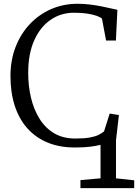

<svg xmlns="http://www.w3.org/2000/svg" viewBox="-20 -771 732 1018"><path d="M406.5 226.5V184L513 174.5V-3Q489.5 3 456.8 7Q424 11 376.5 11Q295 11 231.5 -15.5Q168 -42 124.2 -91.5Q80.5 -141 58 -211Q35.5 -281 35.5 -368Q35.5 -451.5 62.5 -521.5Q89.5 -591.5 138 -643Q186.5 -694.5 251.2 -722.8Q316 -751 391.5 -751Q425.5 -751 457.2 -747Q489 -743 516.8 -737.5Q544.5 -732 566.8 -726.8Q589 -721.5 602.5 -719L594.5 -556H542.5L520.5 -672.5Q511.5 -680.5 491.5 -687.5Q471.5 -694.5 441.5 -699Q411.5 -703.5 372 -703.5Q303.5 -703.5 248.8 -666.2Q194 -629 161.8 -557.8Q129.5 -486.5 129.5 -384Q129.5 -314.5 144.5 -252Q159.5 -189.5 190 -140.8Q220.5 -92 267.5 -64.2Q314.5 -36.5 378.5 -36.5Q425 -36.5 454 -41.5Q483 -46.5 500.8 -55Q518.5 -63.5 531.5 -74L561.5 -169L610.5 -161L595 -27V174.5L691.5 185V226.5Z"/></svg>

Font: Merriweather 20pt Light
Style: Regular
Weight: 300
Version: Version 2.100